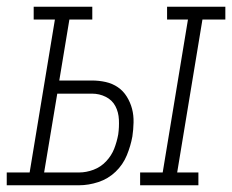

<svg xmlns="http://www.w3.org/2000/svg" viewBox="-57 -550 689 570"><path d="M359 0V-38H426L501 -492H439V-530H612V-492H544L469 -38H532V0ZM-37 0V-38H31L106 -492H43V-530H217V-492H149L119 -311H216Q237 -311 257 -306.5Q277 -302 293 -291Q309 -280 319.5 -263Q330 -246 335 -227Q340 -208 339.5 -186.5Q339 -165 336 -145Q331 -117 319.5 -89Q308 -61 286 -40Q264 -19 235 -9.5Q206 0 178 0ZM74 -38H178Q199 -38 220.5 -46Q242 -54 258 -71Q274 -88 282 -108.5Q290 -129 294 -151Q297 -172 296 -194.5Q295 -217 285.5 -235Q276 -253 257 -262.5Q238 -272 216 -272H113Z"/></svg>

Font: Iosevka Curly Slab XLtExObl
Style: Regular
Weight: 200
Width: 7
Italic angle: -9°
Monospace: yes
Designer: Belleve Invis
Foundry: Belleve Invis
Version: Version 11.0.0; ttfautohint (v1.8.3)